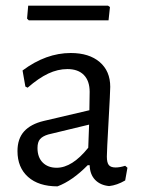

<svg xmlns="http://www.w3.org/2000/svg" viewBox="-20 -654 502 681"><path d="M371 -346Q371 -329 365 -223Q359 -117 359 -99Q359 -77 366 -68.5Q373 -60 390 -60Q405 -60 424 -66L432 -59L424 -14Q395 3 367 6Q336 3 317.5 -16Q299 -35 298 -68H291Q237 -13 184 7Q117 7 79.5 -26.5Q42 -60 42 -118Q42 -162 65.5 -188Q89 -214 135 -225L297 -263L298 -328Q298 -367 277.5 -388Q257 -409 219 -409Q185 -409 151 -393Q117 -377 78 -343L70 -347L60 -404Q143 -466 231 -466Q296 -466 333.5 -434Q371 -402 371 -346ZM151 -177Q131 -171 122 -160.5Q113 -150 113 -129Q113 -96 131.5 -77.5Q150 -59 181 -59Q236 -59 293 -130L296 -212ZM370 -629 365 -582H82L76 -588L80 -634H363Z"/></svg>

Font: Alegreya Sans
Style: Regular
Weight: 400
Designer: Juan Pablo del Peral
Foundry: Huerta Tipografica
Version: Version 2.008; ttfautohint (v1.6)